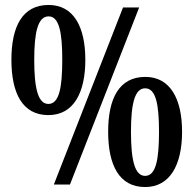

<svg xmlns="http://www.w3.org/2000/svg" viewBox="-20 -744 780 774"><path d="M175 -280C276 -280 324 -369 324 -503C324 -637 276 -724 176 -724C70 -724 26 -637 26 -503C26 -369 70 -280 175 -280ZM197 0H262L541 -714H476ZM175 -325C133 -325 118 -389 118 -503C118 -615 133 -678 176 -678C218 -678 231 -615 231 -503C231 -389 218 -325 175 -325ZM565 10C665 10 714 -79 714 -213C714 -347 665 -434 566 -434C460 -434 416 -347 416 -213C416 -79 460 10 565 10ZM565 -35C523 -35 508 -99 508 -213C508 -325 523 -388 565 -388C608 -388 621 -325 621 -213C621 -99 608 -35 565 -35Z"/></svg>

Font: Noto Serif Lao ExtraCondensed
Style: Bold
Weight: 700
Width: 2
Designer: Monotype Design Team
Foundry: Monotype Imaging Inc.
Version: Version 2.003